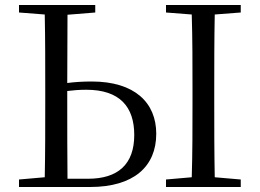

<svg xmlns="http://www.w3.org/2000/svg" viewBox="-20 -748 1040 768"><path d="M56 0H340C515 0 605 -82 605 -213C605 -337 519 -422 347 -422C311 -422 279 -420 249 -416L250 -689L361 -698V-728H56V-698L159 -690C161 -591 161 -492 161 -391V-337C161 -237 161 -137 159 -39L56 -30ZM249 -384C273 -387 298 -389 325 -389C460 -389 517 -320 517 -208C517 -91 452 -33 332 -33H250C249 -133 249 -234 249 -337ZM644 -698 747 -690C750 -591 750 -491 750 -391V-337C750 -236 750 -137 747 -39L644 -30V0H943V-30L839 -39C837 -137 837 -237 837 -337V-391C837 -492 837 -592 839 -690L943 -698V-728H644Z"/></svg>

Font: Harano Aji Mincho
Style: Regular
Weight: 400
Foundry: Masamichi Hosoda
Version: HaranoAjiMincho-Regular version 20230610;ttx 4.39.4